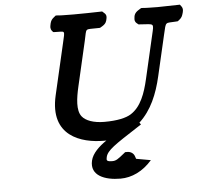

<svg xmlns="http://www.w3.org/2000/svg" viewBox="-56 -673 977 931"><g transform="rotate(-5 433.0 -207.5)"><path d="M576.8 110.8 572.3 97.6C567.7 84.1 554.6 74 537 74H526.7L517.7 81.3C489.4 104.3 479.1 112 461.3 112C432.6 112 432.1 105.5 435.7 90C443.2 57.3 482.7 32.5 590.6 -37.5L614.8 -53.2L607.9 -62.3C667.8 -117.5 698.8 -193.6 718.4 -278.6L764.3 -477.3C779.6 -543.5 773.7 -531.1 826.9 -535.3L836.1 -536L843.9 -542C856.9 -552 859.6 -562.1 861.9 -569.5C865 -579.5 870.2 -594.5 859.1 -607.7L853.2 -615.3L842.4 -615C806.3 -614 767.5 -613 744.7 -613C724.7 -613 674.3 -614 675.3 -615L664.7 -615.2L652.7 -607.7C629.8 -594.3 629 -579 628.2 -568.8C627.6 -561.9 626.3 -552.7 637.9 -543.4L645.3 -537.5L654.6 -536.8C722.1 -531.6 720.6 -540.6 706.6 -480.1L658.1 -270.1C642.7 -203.1 620.4 -138.3 569.3 -106.2C545.8 -91.4 503.7 -81 439.7 -81C386.8 -81 348.6 -95.5 331.2 -117.6C307.1 -148.1 315.5 -206.6 328.7 -263.7L378.6 -480.1C394 -546.5 380 -534.3 447.7 -536.8L457.8 -537.1L468.6 -543.4C488.6 -555.1 490.4 -567.6 492.3 -576.3C494.1 -584.6 497.5 -596.5 483.5 -607.7L474.9 -615.3L464.1 -615C423.9 -614 380.4 -613 335.3 -613C296.2 -613 258.7 -614 259.7 -615L249 -615.3L239.7 -607.7C223.6 -595.4 221.6 -582.1 219.8 -572.8C218.2 -564.8 215.4 -553.5 224.6 -542.6L230 -536.3L239.5 -535.8C289 -533.4 287.9 -545.3 272.5 -478.5L215 -229.6C169.8 -33.5 320.3 10 428.8 10C433.1 10 435.2 10 440.9 9.9C403.5 35.2 371 66.3 363 101C346.4 172.8 417.1 200 493.5 200C548.5 200 602.6 174.8 647.5 123.5Z"/></g></svg>

Font: Linux Libertine Mono O 
Style: Mono Bold Oblique
Weight: 400
Italic angle: -13°
Designer: Philipp H. Poll
Foundry: Philipp H. Poll
Version: Version 5.1.7